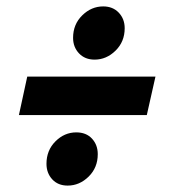

<svg xmlns="http://www.w3.org/2000/svg" viewBox="-20 -589 540 599"><path d="M208 -471Q208 -513 236.5 -541Q265 -569 302 -569Q332 -569 350.5 -549.5Q369 -530 369 -501Q369 -459 340.5 -431Q312 -403 275 -403Q245 -403 226.5 -422.5Q208 -442 208 -471ZM39 -230 65 -350H465L438 -230ZM125 -78Q125 -120 153 -148Q181 -176 218 -176Q249 -176 267 -156.5Q285 -137 285 -108Q285 -66 256.5 -38Q228 -10 191 -10Q161 -10 143 -29.5Q125 -49 125 -78Z"/></svg>

Font: Radio Canada Condensed SemiBold
Style: Italic
Weight: 600
Width: 3
Italic angle: -12°
Designer: Charles Daoud, Etienne Aubert Bonn, Alexandre Saumier Demers, Jacques Le Bailly
Foundry: Radio-Canada
Version: Version 2.104; ttfautohint (v1.8.4.7-5d5b);gftools[0.9.28.de